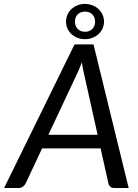

<svg xmlns="http://www.w3.org/2000/svg" viewBox="-52 -938 690 958"><path d="M590 0H518Q505.5 0 498.5 -6.2Q491.5 -12.5 489 -22.5L450 -197.5H158L76 -22.5Q71.5 -13.5 62.2 -6.8Q53 0 41.5 0H-31.5L320 -716.5H414.5ZM189.5 -265.5H435L369 -562Q366 -575 362.5 -591.5Q359 -608 356.5 -627Q349.5 -608 342.2 -591.2Q335 -574.5 328.5 -561.5ZM277.5 -829.5Q277.5 -849 285 -865.5Q292.5 -882 305.5 -893.8Q318.5 -905.5 335.5 -912Q352.5 -918.5 371.5 -918.5Q391 -918.5 408.2 -912Q425.5 -905.5 438.5 -893.8Q451.5 -882 459.2 -865.5Q467 -849 467 -829.5Q467 -810.5 459.2 -794.5Q451.5 -778.5 438.5 -767Q425.5 -755.5 408.2 -749Q391 -742.5 371.5 -742.5Q352.5 -742.5 335.5 -749Q318.5 -755.5 305.5 -767Q292.5 -778.5 285 -794.5Q277.5 -810.5 277.5 -829.5ZM322 -829.5Q322 -808 335.5 -793.8Q349 -779.5 372.5 -779.5Q395 -779.5 408.8 -793.8Q422.5 -808 422.5 -829.5Q422.5 -852 408.8 -866Q395 -880 372.5 -880Q349 -880 335.5 -866Q322 -852 322 -829.5Z"/></svg>

Font: LatoHex
Style: Italic
Weight: 400
Italic angle: -7°
Designer: Lukasz Dziedzic
Foundry: tyPoland Lukasz Dziedzic
Version: Version 1.104; Western+Polish opensource